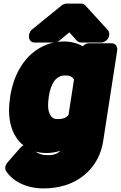

<svg xmlns="http://www.w3.org/2000/svg" viewBox="-20 -808 676 1074"><path d="M111 5C106 8 99 12 95 17L20 103C10 115 5 135 14 149C53 208 129 246 225 246C265 246 306 240 343 229C448 197 537 112 557 -18L636 -528C638 -544 628 -566 605 -566H477C467 -566 453 -561 443 -549C416 -565 380 -576 337 -576C299 -576 260 -568 226 -552C121 -504 57 -397 37 -268L36 -258C18 -140 46 -47 111 5ZM179 40C197 45 218 48 240 48C268 48 293 44 318 35C305 50 283 60 247 60C217 60 196 53 179 40ZM394 -363 363 -164C351 -151 335 -142 305 -142C291 -142 283 -143 276 -148C255 -162 243 -198 252 -258L253 -268C265 -346 296 -386 344 -386C374 -386 385 -377 394 -363ZM591 -613C592 -622 590 -633 583 -640L458 -777C454 -782 444 -788 434 -788H352C343 -788 332 -783 324 -777L158 -642C150 -636 145 -626 143 -615L142 -607C140 -591 150 -570 173 -570H283C290 -570 303 -573 311 -580L368 -627L410 -580C415 -575 424 -570 434 -570H546C562 -570 586 -584 590 -607Z"/></svg>

Font: Asimov Print
Style: EIt
Weight: 500
Designer: Google
Version: Version 2.000980; 2014